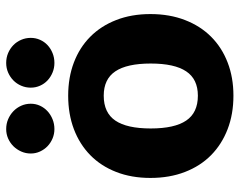

<svg xmlns="http://www.w3.org/2000/svg" viewBox="-97 -670 775 621"><g transform="rotate(-90 290.5 -359.5)"><path d="M291.5 -107Q345 -107 370.2 -144.8Q395.5 -182.5 395.5 -259.5Q395.5 -336.5 370.2 -374Q345 -411.5 291.5 -411.5Q236.5 -411.5 211 -374Q185.5 -336.5 185.5 -259.5Q185.5 -182.5 211 -144.8Q236.5 -107 291.5 -107ZM291.5 -526.5Q350.5 -526.5 399 -508Q447.5 -489.5 482.2 -455Q517 -420.5 536.2 -371.2Q555.5 -322 555.5 -260.5Q555.5 -198.5 536.2 -148.8Q517 -99 482.2 -64.2Q447.5 -29.5 399 -10.8Q350.5 8 291.5 8Q232 8 183.2 -10.8Q134.5 -29.5 99.2 -64.2Q64 -99 44.8 -148.8Q25.5 -198.5 25.5 -260.5Q25.5 -322 44.8 -371.2Q64 -420.5 99.2 -455Q134.5 -489.5 183.2 -508Q232 -526.5 291.5 -526.5ZM478.5 -647.5Q478.5 -631.5 472.2 -617.5Q466 -603.5 455 -593.2Q444 -583 429.2 -577Q414.5 -571 397.5 -571Q381 -571 366.5 -577Q352 -583 341 -593.2Q330 -603.5 323.8 -617.5Q317.5 -631.5 317.5 -647.5Q317.5 -664 323.8 -678.5Q330 -693 341 -703.8Q352 -714.5 366.5 -720.8Q381 -727 397.5 -727Q414.5 -727 429.2 -720.8Q444 -714.5 455 -703.8Q466 -693 472.2 -678.5Q478.5 -664 478.5 -647.5ZM265.5 -647.5Q265.5 -631.5 259 -617.5Q252.5 -603.5 241.2 -593.2Q230 -583 215.2 -577Q200.5 -571 183.5 -571Q167.5 -571 153.2 -577Q139 -583 128.2 -593.2Q117.5 -603.5 111 -617.5Q104.5 -631.5 104.5 -647.5Q104.5 -664 111 -678.5Q117.5 -693 128.2 -703.8Q139 -714.5 153.2 -720.8Q167.5 -727 183.5 -727Q200.5 -727 215.2 -720.8Q230 -714.5 241.2 -703.8Q252.5 -693 259 -678.5Q265.5 -664 265.5 -647.5Z"/></g></svg>

Font: Lato
Style: Regular
Weight: 900
Designer: Lukasz Dziedzic with Adam Twardoch and Botio Nikoltchev
Foundry: tyPoland Lukasz Dziedzic
Version: Version 2.010; 2014-09-01; http://www.latofonts.com/; ttfaut